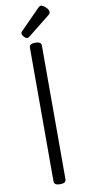

<svg xmlns="http://www.w3.org/2000/svg" viewBox="-132 -1315 638 1375"><g transform="rotate(-10 187.5 -627.5)"><path d="M188 14Q166 14 155 7Q144 0 144 -14V-988Q144 -1002 155 -1008.5Q166 -1015 188 -1015Q209 -1015 220 -1008.5Q231 -1002 231 -988V-14Q231 0 220 7Q209 14 188 14ZM139 -1058Q128 -1058 115 -1071.5Q102 -1085 102 -1095Q102 -1099 103 -1103Q104 -1107 110 -1113L253 -1258Q258 -1263 262.5 -1266Q267 -1269 273 -1269Q282 -1269 295 -1260Q308 -1251 317.5 -1239Q327 -1227 327 -1216Q327 -1209 324.5 -1204Q322 -1199 312 -1191L158 -1068Q152 -1064 147.5 -1061Q143 -1058 139 -1058Z"/></g></svg>

Font: Playwrite ES Deco
Style: Regular
Weight: 400
Designer: Veronika Burian, José Scaglione
Foundry: TypeTogether
Version: Version 1.002